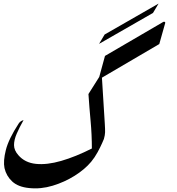

<svg xmlns="http://www.w3.org/2000/svg" viewBox="-20 -1048 984 1068"><path d="M562 -856 862 -1028 831 -976 531 -804ZM487 -148Q452 -106 395.5 -70.5Q339 -35 273 -15Q207 5 142 -2Q81 -8 48 -38.5Q15 -69 5 -113Q-3 -152 12.5 -213.5Q28 -275 84 -361Q93 -375 111 -380Q88 -339 73 -304.5Q58 -270 58 -241Q58 -212 82 -185Q118 -143 179.5 -136.5Q241 -130 320.5 -153Q400 -176 491 -222Q491 -299 484 -374.5Q477 -450 472 -525L532 -620L564 -737L888 -926Q892 -928 896 -926.5Q900 -925 899 -920L866 -803L547 -616L563 -359Q565 -328 564.5 -312Q564 -296 558 -275Q558 -275 548.5 -253Q539 -231 523 -201.5Q507 -172 487 -148Z"/></svg>

Font: Aref Ruqaa Ink
Style: Regular
Weight: 400
Designer: Abdullah Aref
Version: Version 1.005